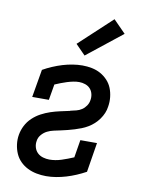

<svg xmlns="http://www.w3.org/2000/svg" viewBox="-88 -841 676 909"><g transform="rotate(10 250.0 -386.0)"><path d="M197 8Q174 8 151 3.5Q128 -1 108 -11Q88 -21 72.5 -36.5Q57 -52 48 -72.5Q39 -93 36 -116.5Q33 -140 37 -163Q41 -186 52 -207.5Q63 -229 81 -246Q99 -263 120.5 -274.5Q142 -286 164.5 -293.5Q187 -301 210 -306Q233 -311 256 -316L257 -317Q271 -320 285 -323.5Q299 -327 311 -335Q323 -343 331.5 -355.5Q340 -368 342 -382Q345 -397 341.5 -412Q338 -427 328.5 -437.5Q319 -448 304.5 -453Q290 -458 275 -458Q261 -458 246.5 -455Q232 -452 217.5 -447.5Q203 -443 189 -437.5Q175 -432 161 -426L148 -350H68L91 -484Q112 -496 135.5 -506Q159 -516 182 -523Q205 -530 229.5 -534Q254 -538 277 -538Q300 -538 322.5 -533.5Q345 -529 364 -518.5Q383 -508 398 -492Q413 -476 421 -456Q429 -436 431.5 -413Q434 -390 430 -367Q428 -351 421.5 -335.5Q415 -320 405 -306Q395 -292 382.5 -280.5Q370 -269 355 -260Q340 -251 324.5 -245Q309 -239 293 -234Q277 -229 261 -225Q245 -221 229 -217.5Q213 -214 196.5 -210.5Q180 -207 165 -199.5Q150 -192 138.5 -178.5Q127 -165 125 -149Q122 -133 126.5 -117.5Q131 -102 142 -91.5Q153 -81 168.5 -76.5Q184 -72 199 -72Q228 -72 257 -81.5Q286 -91 314 -103L328 -188H408L385 -46Q363 -34 339.5 -24Q316 -14 292.5 -7Q269 0 245 4Q221 8 197 8ZM278 -586 231 -634 388 -780 447 -720Z"/></g></svg>

Font: Iosevka Slab Medium
Style: Italic
Weight: 500
Italic angle: -9°
Monospace: yes
Designer: Belleve Invis
Foundry: Belleve Invis
Version: Version 11.1.0; ttfautohint (v1.8.3)